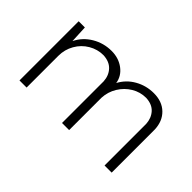

<svg xmlns="http://www.w3.org/2000/svg" viewBox="-55 -650 897 897"><g transform="rotate(45 393.5 -201.0)"><path d="M698 -285V0H651V-275Q649 -311 627.5 -335Q606 -359 565 -361Q526 -361 493 -341Q460 -321 439.5 -287.5Q419 -254 417 -214V0H370V-275Q368 -311 346 -335Q324 -359 283 -361Q244 -361 210 -341Q176 -321 156 -286Q136 -251 136 -210V0H89V-391H130L134 -305Q156 -350 200 -376Q244 -402 296 -402Q343 -402 377 -376.5Q411 -351 417 -311Q440 -354 482.5 -378Q525 -402 575 -402Q630 -402 663 -370Q696 -338 698 -285Z"/></g></svg>

Font: Josefin Sans Light
Style: Regular
Weight: 300
Designer: Santiago Orozco
Foundry: Typemade
Version: Version 2.000